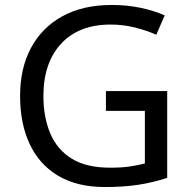

<svg xmlns="http://www.w3.org/2000/svg" viewBox="-20 -744 768 774"><path d="M407 -377H654V-27Q596 -8 537 1Q478 10 403 10Q292 10 216 -34.5Q140 -79 100.5 -161.5Q61 -244 61 -357Q61 -469 105 -551Q149 -633 231.5 -678.5Q314 -724 431 -724Q491 -724 544.5 -713Q598 -702 644 -682L610 -604Q572 -621 524.5 -633Q477 -645 426 -645Q298 -645 226.5 -568Q155 -491 155 -357Q155 -272 182.5 -206.5Q210 -141 269 -104.5Q328 -68 424 -68Q471 -68 504 -73Q537 -78 564 -85V-297H407Z"/></svg>

Font: Noto Sans Tifinagh
Style: Regular
Weight: 400
Designer: JamraPatel
Foundry: JamraPatel LLC
Version: Version 2.004; ttfautohint (v1.8.4.7-5d5b)